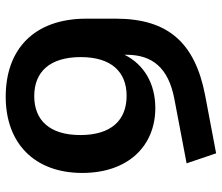

<svg xmlns="http://www.w3.org/2000/svg" viewBox="-73 -705 789 683"><g transform="rotate(90 321.5 -363.5)"><path d="M324.2 10.7C488.8 10.7 595.2 -90.8 595.2 -261.7C595.2 -424.8 499 -521.5 364.3 -521.5C277.3 -521.5 209.5 -481.4 174.8 -412.1V-418.9C174.8 -511.7 222.2 -567.9 330.1 -588.9L561 -632.8L525.4 -737.8L318.8 -698.7C131.8 -662.6 46.4 -566.4 46.4 -380.9V-276.4C46.4 -89.4 155.8 10.7 324.2 10.7ZM321.8 -90.8C235.8 -90.8 183.1 -146 183.1 -256.3C183.1 -365.2 235.8 -419.4 320.8 -419.4C407.2 -419.4 460.4 -365.2 460.4 -254.9C460.4 -146 408.2 -90.8 321.8 -90.8Z"/></g></svg>

Font: Winston SemiBold
Style: Regular
Weight: 600
Designer: Vernon Adams, Kim Jin-seong, David Berlow, Cristiano Sobral
Foundry: The Winston Project Authors
Version: Version 3.004